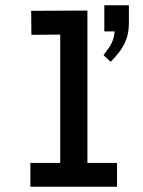

<svg xmlns="http://www.w3.org/2000/svg" viewBox="-20 -707 540 727"><path d="M375 -588V-687H468V-617Q468 -577 452.5 -544Q437 -511 399 -473L372 -498Q395 -528 403.5 -545.5Q412 -563 414 -588ZM99 -575 98 -666 311 -667V-90H423V0H95V-90H208V-576Z"/></svg>

Font: Lekton
Style: Bold
Weight: 700
Designer: Paolo Mazzetti, Luciano Perondi, Raffaele Flato, Elena Papassissa, Emilio Macchia, Michela Povoleri, Tobias Seemiller, R
Version: Version 34.000